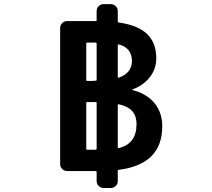

<svg xmlns="http://www.w3.org/2000/svg" viewBox="-20 -858 1040 940"><path d="M487.3 62.5Q473.6 62.5 463.4 52.7Q453.1 43 453.1 28.3V-15.6Q453.1 -20.5 448.2 -20.5H309.6Q294.9 -20.5 284.7 -30.3Q274.4 -40 274.4 -54.7V-720.7Q274.4 -735.4 284.7 -745.1Q294.9 -754.9 309.6 -754.9H448.2Q453.1 -754.9 453.1 -759.8V-803.7Q453.1 -818.4 463.4 -828.1Q473.6 -837.9 487.3 -837.9H521.5Q536.1 -837.9 546.4 -828.1Q556.6 -818.4 556.6 -803.7V-752.9Q556.6 -749 560.5 -748Q651.4 -735.4 697.3 -694.3Q745.1 -650.4 745.1 -573.2Q745.1 -511.7 702.1 -466.8Q671.9 -435.5 627.9 -419.9Q627.9 -419.9 627.9 -418.9Q627.9 -418 628.9 -417Q687.5 -402.3 725.6 -365.2Q774.4 -315.4 774.4 -240.2Q774.4 -144.5 718.8 -90.8Q666 -40 560.5 -26.4Q556.6 -25.4 556.6 -21.5V28.3Q556.6 43 546.4 52.7Q536.1 62.5 521.5 62.5ZM448.2 -125Q453.1 -125 453.1 -129.9V-354.5Q453.1 -358.4 448.2 -358.4H406.2Q402.3 -358.4 402.3 -354.5V-129.9Q402.3 -125 406.2 -125ZM556.6 -136.7Q556.6 -132.8 559.6 -132.8Q559.6 -132.8 560.5 -132.8Q648.4 -153.3 648.4 -250Q648.4 -292 625 -316.4Q604.5 -337.9 560.5 -347.7Q556.6 -348.6 556.6 -344.7ZM431.6 -461.9Q437.5 -461.9 447.3 -462.9Q447.3 -462.9 448.2 -462.9Q453.1 -462.9 453.1 -466.8V-644.5Q453.1 -649.4 448.2 -649.4H406.2Q402.3 -649.4 402.3 -644.5V-466.8Q402.3 -461.9 406.2 -461.9ZM556.6 -480.5Q556.6 -477.5 558.6 -477.5Q559.6 -477.5 560.5 -477.5Q625 -499 626 -559.6Q625 -625 560.5 -640.6Q559.6 -640.6 558.6 -640.6Q556.6 -640.6 556.6 -636.7Z"/></svg>

Font: Rounded-L Mgen+ 1m medium
Style: Regular
Weight: 500
Designer: [Source Han Sans]
Ryoko NISHIZUKA  (kana & ideographs); Paul D. Hunt (Latin, Greek & Cyrillic); Wenlong ZHANG  (bopomofo
Version: Version 1.059.20150602